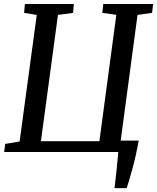

<svg xmlns="http://www.w3.org/2000/svg" viewBox="-20 -763 789 964"><path d="M555 181.5Q560.5 138 565.5 89.5Q570.5 41 574 0H1L6 -40.5L78.5 -52.5L164.5 -688L101 -698.5L105 -743H350.5L347 -698.5L271 -688L185.5 -54H479L564 -688.5L494 -698.5L498.5 -743H749L743.5 -698.5L670.5 -688L586 -57H676.5Q662 22.5 644 87.5Q626 152.5 616 181.5Z"/></svg>

Font: Merriweather
Style: Italic
Weight: 400
Italic angle: -7.8°
Designer: Eben Sorkin
Foundry: Eben Sorkin
Version: Version 2.100